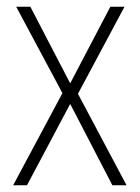

<svg xmlns="http://www.w3.org/2000/svg" viewBox="-20 -549 415 569"><path d="M165 -273 19 0H60L188 -241L313 0H355L211 -271L349 -529H307L188 -302L70 -529H28Z"/></svg>

Font: Noto Sans Thai Looped Condensed ExtraLight
Style: Regular
Weight: 200
Width: 3
Designer: Sasikarn Vongin, Ben Mitchell
Foundry: The Fontpad Ltd
Version: Version 1.001